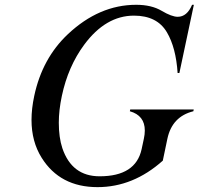

<svg xmlns="http://www.w3.org/2000/svg" viewBox="-20 -767 825 797"><path d="M384.8 9.8Q229 9.8 152.8 -112.3Q110.8 -179.2 110.8 -269.5Q110.8 -315.9 122.1 -368.7Q155.3 -524.9 261.7 -625Q391.6 -747.1 545.4 -747.1Q608.9 -747.1 650.9 -722.2Q692.9 -697.3 717.8 -697.3Q756.3 -697.3 777.3 -747.1H784.7L724.6 -463.9H717.3Q710.4 -569.3 672.9 -632.8Q632.3 -702.1 536.1 -702.1Q418.9 -702.1 329.6 -581.5Q262.7 -491.2 236.8 -369.1Q224.1 -309.6 224.1 -257.8Q224.1 -196.3 238.8 -151.9Q278.3 -35.2 393.6 -35.2Q543.5 -35.2 567.9 -147.9L577.1 -190.9Q581.1 -209 581.1 -225.1Q581.1 -287.6 519 -305.2L520.5 -312.5H784.2L782.7 -305.2Q694.3 -283.2 674.8 -190.9L655.8 -100.1Q532.7 9.8 384.8 9.8Z"/></svg>

Font: Modern Antiqua
Style: Book Oblique
Weight: 400
Italic angle: -12°
Designer: Wojciech Kalinowski "wmk69" (wmk69@o2.pl)
Foundry: Wojciech Kalinowski "wmk69" (wmk69@o2.pl)
Version: Version 3.1.0; 2021-05-28